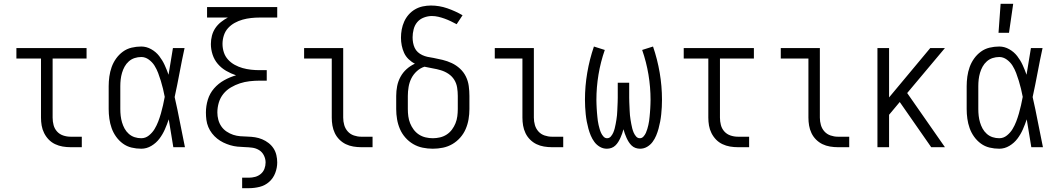

<svg xmlns="http://www.w3.org/2000/svg" viewBox="-20 -772 5540 1007"><path d="M350 0Q329 0 308.5 -3.5Q288 -7 269 -16Q250 -25 235.5 -40Q221 -55 211.5 -74Q202 -93 198.5 -113.5Q195 -134 195 -155V-465H66V-520H434V-465H256V-155Q256 -135 261 -116Q266 -97 279 -82.5Q292 -68 311 -61.5Q330 -55 350 -55H409V0Z M721 8Q695 8 670 2Q645 -4 624.5 -19Q604 -34 589 -55Q574 -76 565.5 -100Q557 -124 553.5 -149.5Q550 -175 550 -200V-320Q550 -345 553.5 -370.5Q557 -396 565.5 -420Q574 -444 589 -465Q604 -486 624.5 -501Q645 -516 670 -522Q695 -528 721 -528Q748 -528 773 -514Q798 -500 815 -478Q832 -456 843.5 -431Q855 -406 864 -380Q870 -415 875.5 -450Q881 -485 887 -520H948Q934 -456 922 -391.5Q910 -327 896 -263Q911 -198 923.5 -132Q936 -66 950 0H889Q883 -37 877 -73.5Q871 -110 865 -146Q856 -119 844.5 -93Q833 -67 816 -44.5Q799 -22 774 -7Q749 8 721 8ZM721 -47Q743 -47 761 -61.5Q779 -76 790.5 -95Q802 -114 810 -135Q818 -156 824 -177Q830 -198 835 -220Q840 -242 844 -264Q840 -285 835 -306Q830 -327 823.5 -348Q817 -369 809.5 -389Q802 -409 790.5 -427.5Q779 -446 760.5 -459.5Q742 -473 721 -473Q703 -473 686 -467.5Q669 -462 655.5 -450Q642 -438 633.5 -422.5Q625 -407 620 -390Q615 -373 613 -355.5Q611 -338 611 -320V-200Q611 -182 613 -164.5Q615 -147 620 -130Q625 -113 633.5 -97.5Q642 -82 655.5 -70Q669 -58 686 -52.5Q703 -47 721 -47Z M1250 215V160H1285Q1302 160 1318.5 155.5Q1335 151 1348 140Q1361 129 1367 113Q1373 97 1373 80Q1373 61 1364 43Q1355 25 1338.5 15Q1322 5 1302.5 2.5Q1283 0 1263.5 -0.5Q1244 -1 1225 -3Q1206 -5 1187.5 -10.5Q1169 -16 1151.5 -24.5Q1134 -33 1119 -45Q1104 -57 1092 -72.5Q1080 -88 1072.5 -106Q1065 -124 1062.5 -143Q1060 -162 1060 -182Q1060 -216 1070 -249Q1080 -282 1102.5 -308Q1125 -334 1155.5 -351Q1186 -368 1218 -377Q1191 -386 1166 -400.5Q1141 -415 1122.5 -436.5Q1104 -458 1095 -485.5Q1086 -513 1086 -541Q1086 -563 1091.5 -584.5Q1097 -606 1109 -624Q1121 -642 1138.5 -656Q1156 -670 1175 -680H1066V-735H1434V-680H1342Q1319 -680 1296.5 -677.5Q1274 -675 1252.5 -669Q1231 -663 1211 -652Q1191 -641 1176 -624.5Q1161 -608 1154 -586Q1147 -564 1147 -542Q1147 -519 1154 -497.5Q1161 -476 1176 -459.5Q1191 -443 1211 -432Q1231 -421 1252.5 -415Q1274 -409 1296.5 -406.5Q1319 -404 1342 -404H1379V-349H1342Q1316 -349 1289.5 -346Q1263 -343 1238.5 -335Q1214 -327 1191 -313.5Q1168 -300 1151.5 -279.5Q1135 -259 1127.5 -233.5Q1120 -208 1120 -182Q1120 -163 1125 -144Q1130 -125 1141 -109Q1152 -93 1168.5 -82Q1185 -71 1203 -65Q1221 -59 1240.5 -57.5Q1260 -56 1279.5 -55.5Q1299 -55 1318 -52Q1337 -49 1355 -41.5Q1373 -34 1388.5 -22Q1404 -10 1414.5 6Q1425 22 1429.5 41.5Q1434 61 1434 80Q1434 108 1423.5 135.5Q1413 163 1391.5 182Q1370 201 1342 208Q1314 215 1285 215Z M1874 0Q1854 0 1833 -3.5Q1812 -7 1793.5 -16Q1775 -25 1760 -40Q1745 -55 1736 -74Q1727 -93 1723.5 -113.5Q1720 -134 1720 -155V-465H1575V-520H1780V-155Q1780 -135 1785.5 -116Q1791 -97 1804 -82.5Q1817 -68 1836 -61.5Q1855 -55 1874 -55H1934V0Z M2250 8Q2223 8 2196.5 2.5Q2170 -3 2147 -16.5Q2124 -30 2106 -50.5Q2088 -71 2077.5 -95.5Q2067 -120 2062.5 -146.5Q2058 -173 2058 -200V-269Q2058 -295 2063 -320.5Q2068 -346 2080.5 -369Q2093 -392 2112.5 -409.5Q2132 -427 2156 -438Q2138 -447 2123 -461.5Q2108 -476 2099.5 -494.5Q2091 -513 2087 -533.5Q2083 -554 2083 -574Q2083 -596 2087 -617.5Q2091 -639 2100 -659Q2109 -679 2123.5 -695.5Q2138 -712 2157 -723Q2176 -734 2197.5 -738.5Q2219 -743 2240 -743Q2284 -743 2326 -728.5Q2368 -714 2406 -692L2375 -645Q2360 -653 2344.5 -660.5Q2329 -668 2312.5 -674Q2296 -680 2279 -684Q2262 -688 2245 -688Q2224 -688 2203 -680Q2182 -672 2168.5 -656Q2155 -640 2149.5 -618.5Q2144 -597 2144 -576Q2144 -562 2146.5 -548Q2149 -534 2155 -521Q2161 -508 2171.5 -498.5Q2182 -489 2195 -483Q2208 -477 2221.5 -474Q2235 -471 2249 -469H2250Q2276 -464 2301 -458Q2326 -452 2349.5 -441Q2373 -430 2392.5 -412Q2412 -394 2423.5 -370.5Q2435 -347 2438.5 -321Q2442 -295 2442 -269V-200Q2442 -173 2437.5 -146.5Q2433 -120 2422.5 -95.5Q2412 -71 2394 -50.5Q2376 -30 2353 -16.5Q2330 -3 2303.5 2.5Q2277 8 2250 8ZM2250 -47Q2269 -47 2288 -51.5Q2307 -56 2323 -66.5Q2339 -77 2350.5 -92.5Q2362 -108 2369 -125.5Q2376 -143 2378.5 -162Q2381 -181 2381 -200V-269Q2381 -291 2377.5 -313Q2374 -335 2362.5 -353.5Q2351 -372 2332.5 -384.5Q2314 -397 2292.5 -403.5Q2271 -410 2249.5 -413.5Q2228 -417 2207 -422H2206Q2184 -415 2166 -398.5Q2148 -382 2137.5 -361Q2127 -340 2123 -316Q2119 -292 2119 -269V-200Q2119 -181 2121.5 -162Q2124 -143 2131 -125.5Q2138 -108 2149.5 -92.5Q2161 -77 2177 -66.5Q2193 -56 2212 -51.5Q2231 -47 2250 -47Z M2874 0Q2854 0 2833 -3.5Q2812 -7 2793.5 -16Q2775 -25 2760 -40Q2745 -55 2736 -74Q2727 -93 2723.5 -113.5Q2720 -134 2720 -155V-465H2575V-520H2780V-155Q2780 -135 2785.5 -116Q2791 -97 2804 -82.5Q2817 -68 2836 -61.5Q2855 -55 2874 -55H2934V0Z M3163 8Q3143 8 3126 -2Q3109 -12 3097.5 -27.5Q3086 -43 3078.5 -61Q3071 -79 3066 -97.5Q3061 -116 3057.5 -134.5Q3054 -153 3052 -172.5Q3050 -192 3049 -211Q3048 -230 3048 -249Q3048 -320 3060 -390.5Q3072 -461 3095 -528L3152 -510Q3130 -447 3119 -381Q3108 -315 3108 -248Q3108 -237 3108.5 -226Q3109 -215 3109.5 -204Q3110 -193 3111 -182Q3112 -171 3113 -160Q3114 -149 3115.5 -138Q3117 -127 3119.5 -116.5Q3122 -106 3125 -95.5Q3128 -85 3132.5 -75Q3137 -65 3145 -56Q3153 -47 3164 -47Q3176 -47 3184 -56.5Q3192 -66 3196.5 -76.5Q3201 -87 3204 -98.5Q3207 -110 3209 -121.5Q3211 -133 3213 -144.5Q3215 -156 3216 -167.5Q3217 -179 3217.5 -190.5Q3218 -202 3218.5 -213.5Q3219 -225 3219.5 -236.5Q3220 -248 3220 -260V-338H3280V-260Q3280 -248 3280.5 -236.5Q3281 -225 3281.5 -213.5Q3282 -202 3282.5 -190.5Q3283 -179 3284 -167.5Q3285 -156 3287 -144.5Q3289 -133 3291 -121.5Q3293 -110 3296 -98.5Q3299 -87 3303.5 -76.5Q3308 -66 3316 -56.5Q3324 -47 3336 -47Q3347 -47 3355 -56Q3363 -65 3367.5 -75Q3372 -85 3375 -95.5Q3378 -106 3380.5 -116.5Q3383 -127 3384.5 -138Q3386 -149 3387 -160Q3388 -171 3389 -182Q3390 -193 3390.5 -204Q3391 -215 3391.5 -226Q3392 -237 3392 -248Q3392 -315 3381 -381Q3370 -447 3348 -510L3405 -528Q3428 -461 3440 -390.5Q3452 -320 3452 -249Q3452 -230 3451 -211Q3450 -192 3448 -172.5Q3446 -153 3442.5 -134.5Q3439 -116 3434 -97.5Q3429 -79 3421.5 -61Q3414 -43 3402.5 -27.5Q3391 -12 3374 -2Q3357 8 3337 8Q3325 8 3313.5 4Q3302 0 3293 -8.5Q3284 -17 3277.5 -27.5Q3271 -38 3266 -49Q3261 -60 3257 -71.5Q3253 -83 3250 -94Q3247 -83 3243 -71.5Q3239 -60 3234 -49Q3229 -38 3222.5 -27.5Q3216 -17 3207 -8.5Q3198 0 3186.5 4Q3175 8 3163 8Z M3850 0Q3829 0 3808.5 -3.5Q3788 -7 3769 -16Q3750 -25 3735.5 -40Q3721 -55 3711.5 -74Q3702 -93 3698.5 -113.5Q3695 -134 3695 -155V-465H3566V-520H3934V-465H3756V-155Q3756 -135 3761 -116Q3766 -97 3779 -82.5Q3792 -68 3811 -61.5Q3830 -55 3850 -55H3909V0Z M4374 0Q4354 0 4333 -3.5Q4312 -7 4293.5 -16Q4275 -25 4260 -40Q4245 -55 4236 -74Q4227 -93 4223.5 -113.5Q4220 -134 4220 -155V-465H4075V-520H4280V-155Q4280 -135 4285.5 -116Q4291 -97 4304 -82.5Q4317 -68 4336 -61.5Q4355 -55 4374 -55H4434V0Z M4582 0V-520H4643V-261L4859 -520H4936L4738 -284L4936 0H4864L4699 -237L4643 -170V0Z M5221 8Q5195 8 5170 2Q5145 -4 5124.5 -19Q5104 -34 5089 -55Q5074 -76 5065.5 -100Q5057 -124 5053.5 -149.5Q5050 -175 5050 -200V-320Q5050 -345 5053.5 -370.5Q5057 -396 5065.5 -420Q5074 -444 5089 -465Q5104 -486 5124.5 -501Q5145 -516 5170 -522Q5195 -528 5221 -528Q5248 -528 5273 -514Q5298 -500 5315 -478Q5332 -456 5343.5 -431Q5355 -406 5364 -380Q5370 -415 5375.5 -450Q5381 -485 5387 -520H5448Q5434 -456 5422 -391.5Q5410 -327 5396 -263Q5411 -198 5423.5 -132Q5436 -66 5450 0H5389Q5383 -37 5377 -73.5Q5371 -110 5365 -146Q5356 -119 5344.5 -93Q5333 -67 5316 -44.5Q5299 -22 5274 -7Q5249 8 5221 8ZM5221 -47Q5243 -47 5261 -61.5Q5279 -76 5290.5 -95Q5302 -114 5310 -135Q5318 -156 5324 -177Q5330 -198 5335 -220Q5340 -242 5344 -264Q5340 -285 5335 -306Q5330 -327 5323.5 -348Q5317 -369 5309.5 -389Q5302 -409 5290.5 -427.5Q5279 -446 5260.5 -459.5Q5242 -473 5221 -473Q5203 -473 5186 -467.5Q5169 -462 5155.5 -450Q5142 -438 5133.5 -422.5Q5125 -407 5120 -390Q5115 -373 5113 -355.5Q5111 -338 5111 -320V-200Q5111 -182 5113 -164.5Q5115 -147 5120 -130Q5125 -113 5133.5 -97.5Q5142 -82 5155.5 -70Q5169 -58 5186 -52.5Q5203 -47 5221 -47ZM5217 -600 5228 -752H5294L5272 -600Z"/></svg>

Font: Iosevka Custom Light
Style: Regular
Weight: 300
Monospace: yes
Designer: Belleve Invis
Foundry: Belleve Invis
Version: Version 27.3.5